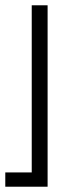

<svg xmlns="http://www.w3.org/2000/svg" viewBox="-30 -506 288 726"><path d="M-10 200H150V-486H90V146H-10Z"/></svg>

Font: Meta Space Light
Style: Regular
Weight: 300
Designer: Meta Pool / Florian Karsten
Foundry: Meta Pool / Florian Karsten
Version: Version 2.000;Glyphs 3.1.1 (3137)